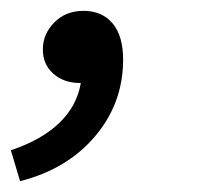

<svg xmlns="http://www.w3.org/2000/svg" viewBox="-57 -149 365 354"><path d="M92 4H90Q61 4 41.5 -13Q22 -30 22 -58Q22 -86 43 -107.5Q64 -129 97 -129Q131 -129 150.5 -106Q170 -83 170 -39Q170 41 118.5 102Q67 163 -20 185L-37 128Q20 109 52.5 77.5Q85 46 92 4Z"/></svg>

Font: Nebula Sans Medium
Style: Regular
Weight: 500
Italic angle: -9°
Designer: Paul D. Hunt for Adobe (as Source Sans)
Foundry: Nebula Entertainment & Broadcasting LLC
Version: Version 1.010